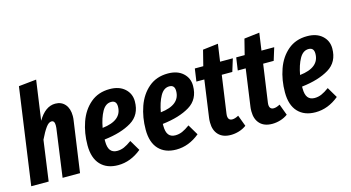

<svg xmlns="http://www.w3.org/2000/svg" viewBox="-83 -1082 2606 1425"><g transform="rotate(-15 1220.5 -369.5)"><path d="M445 -424Q445 -406 442 -388L387 0H253L304 -370Q305 -377 305 -390Q305 -426 281 -426Q260 -426 238 -396Q216 -366 189 -310L146 0H12L116 -741L252 -755L209 -450Q265 -546 342 -546Q389 -546 417 -513.5Q445 -481 445 -424Z M918 -410Q918 -306 838 -257.5Q758 -209 628 -194V-180Q628 -132 645.5 -110Q663 -88 697 -88Q725 -88 750.5 -99Q776 -110 809 -134L857 -53Q773 16 677 16Q591 16 542.5 -35.5Q494 -87 494 -185Q494 -279 523 -361.5Q552 -444 612 -495Q672 -546 760 -546Q833 -546 875.5 -507.5Q918 -469 918 -410ZM787 -405Q787 -451 746 -451Q703 -451 676 -402.5Q649 -354 636 -281Q787 -298 787 -405Z M1365 -410Q1365 -306 1285 -257.5Q1205 -209 1075 -194V-180Q1075 -132 1092.5 -110Q1110 -88 1144 -88Q1172 -88 1197.5 -99Q1223 -110 1256 -134L1304 -53Q1220 16 1124 16Q1038 16 989.5 -35.5Q941 -87 941 -185Q941 -279 970 -361.5Q999 -444 1059 -495Q1119 -546 1207 -546Q1280 -546 1322.5 -507.5Q1365 -469 1365 -410ZM1234 -405Q1234 -451 1193 -451Q1150 -451 1123 -402.5Q1096 -354 1083 -281Q1234 -298 1234 -405Z M1551 -144Q1550 -139 1550 -131Q1550 -93 1583 -93Q1603 -93 1631 -108L1663 -22Q1637 -3 1605.5 6.5Q1574 16 1543 16Q1482 16 1449 -18.5Q1416 -53 1416 -113Q1416 -135 1418 -147L1458 -433H1397L1411 -530H1476L1506 -649L1624 -663L1605 -530H1703L1673 -433H1592Z M1869 -144Q1868 -139 1868 -131Q1868 -93 1901 -93Q1921 -93 1949 -108L1981 -22Q1955 -3 1923.5 6.5Q1892 16 1861 16Q1800 16 1767 -18.5Q1734 -53 1734 -113Q1734 -135 1736 -147L1776 -433H1715L1729 -530H1794L1824 -649L1942 -663L1923 -530H2021L1991 -433H1910Z M2435 -410Q2435 -306 2355 -257.5Q2275 -209 2145 -194V-180Q2145 -132 2162.5 -110Q2180 -88 2214 -88Q2242 -88 2267.5 -99Q2293 -110 2326 -134L2374 -53Q2290 16 2194 16Q2108 16 2059.5 -35.5Q2011 -87 2011 -185Q2011 -279 2040 -361.5Q2069 -444 2129 -495Q2189 -546 2277 -546Q2350 -546 2392.5 -507.5Q2435 -469 2435 -410ZM2304 -405Q2304 -451 2263 -451Q2220 -451 2193 -402.5Q2166 -354 2153 -281Q2304 -298 2304 -405Z"/></g></svg>

Font: Fira Sans Compressed SemiBold
Style: Italic
Weight: 600
Width: 1
Italic angle: -8°
Designer: bBox Type GmbH & Carrois Corporate GbR & Edenspiekermann AG
Foundry: bBox Type GmbH & Carrois Corporate GbR & Edenspiekermann AG
Version: Version 4.301